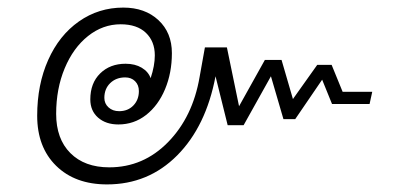

<svg xmlns="http://www.w3.org/2000/svg" viewBox="-20 -519 1035 506"><path d="M961 -277 954 -245H855L829 -309L758 -205H727L694 -318L622 -189H580L548 -318Q523 -186 447 -109.5Q371 -33 262 -33Q178 -33 128 -82Q78 -131 78 -214Q78 -296 107 -361Q136 -426 188 -462.5Q240 -499 305 -499Q362 -499 397.5 -466Q433 -433 433 -379Q433 -327 415 -284Q397 -241 365 -216Q333 -191 292 -191Q259 -191 238.5 -209Q218 -227 218 -257Q218 -300 244 -325.5Q270 -351 311 -351Q336 -351 353.5 -340.5Q371 -330 377 -313Q388 -346 388 -373Q388 -410 364.5 -432.5Q341 -455 298 -455Q251 -455 212 -424Q173 -393 150.5 -339Q128 -285 128 -219Q128 -153 165.5 -115.5Q203 -78 268 -78Q358 -78 423 -144.5Q488 -211 506 -316L520 -394H578L610 -239L678 -361H722L752 -258L816 -348H854L883 -277ZM346 -279Q346 -295 336 -305Q326 -315 310 -315Q286 -315 270.5 -300Q255 -285 255 -261Q255 -246 266 -236Q277 -226 294 -226Q317 -226 331.5 -241Q346 -256 346 -279Z"/></svg>

Font: Sarabun ExtraLight
Style: Italic
Weight: 275
Italic angle: -10°
Designer: Suppakit Chalermlarp | Katatrad Co.,Ltd.
Foundry: Cadson Demak Co.,Ltd.
Version: Version 1.000; ttfautohint (v1.6)